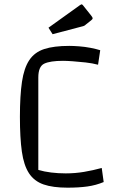

<svg xmlns="http://www.w3.org/2000/svg" viewBox="-20 -852 525 887"><path d="M459 -11Q423 4 383.5 9.5Q344 15 292 15Q224 15 181 0Q138 -15 114 -51.5Q90 -88 81 -151.5Q72 -215 72 -312Q72 -410 81.5 -474Q91 -538 115.5 -574.5Q140 -611 184.5 -625.5Q229 -640 300 -640Q319 -640 345.5 -638Q372 -636 398 -631Q424 -626 443 -620L433 -553Q407 -560 375.5 -563.5Q344 -567 315.5 -569Q287 -571 271 -571Q212 -571 184.5 -558Q157 -545 157 -494V-67Q184 -59 216.5 -55Q249 -51 284 -51Q327 -51 368.5 -58Q410 -65 450 -76ZM223 -694 204 -724 349 -828Q355 -832 356 -832Q360 -832 363 -828L402 -779Q408 -771 408 -768Q408 -763 401 -758L377 -739Q373 -735 369 -733Q365 -731 356 -729Z"/></svg>

Font: Changa Light
Style: Regular
Weight: 300
Designer: Eduardo Rodriguez Tunni
Foundry: Eduardo Rodriguez Tunni
Version: Version 3.002; ttfautohint (v1.8.2)